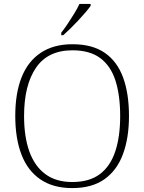

<svg xmlns="http://www.w3.org/2000/svg" viewBox="-20 -951 738 981"><path d="M349 10Q252 10 187 -34Q122 -78 90 -160.5Q58 -243 58 -359Q58 -475 90.5 -556.5Q123 -638 188.5 -681.5Q254 -725 350 -725Q452 -725 515.5 -681Q579 -637 609 -555Q639 -473 639 -358Q639 -247 608.5 -164Q578 -81 514 -35.5Q450 10 349 10ZM349 -21Q437 -21 490.5 -61.5Q544 -102 569 -177.5Q594 -253 594 -358Q594 -464 570 -539Q546 -614 492.5 -654Q439 -694 350 -694Q225 -694 164 -605Q103 -516 103 -358Q103 -252 130 -177Q157 -102 211.5 -61.5Q266 -21 349 -21ZM293 -784Q308 -803 325.5 -829Q343 -855 359.5 -882Q376 -909 386 -931H443V-921Q434 -908 417 -888Q400 -868 379.5 -846Q359 -824 339 -804.5Q319 -785 303 -771H293Z"/></svg>

Font: Noto Serif Khmer ExtraLight
Style: Regular
Weight: 250
Version: Version 2.003